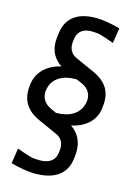

<svg xmlns="http://www.w3.org/2000/svg" viewBox="-123 -758 649 939"><g transform="rotate(15 201.5 -288.5)"><path d="M386 -274C389 -297 389 -304 389 -311C389 -367 360 -409 301 -436L203 -480C176 -492 163 -513 163 -543C163 -547 164 -551 164 -556L165 -565C169 -601 192 -626 237 -626C246 -626 263 -625 273 -624C295 -619 327 -608 354 -598L366 -675C324 -687 276 -695 244 -695C139 -695 94 -644 86 -575C84 -559 82 -545 82 -532C82 -488 100 -448 141 -422C73 -407 26 -363 17 -303C14 -280 14 -274 14 -267C14 -211 44 -167 102 -141L200 -97C227 -85 240 -64 240 -34C240 -30 239 -26 239 -21L238 -12C234 24 210 49 157 49C148 49 131 48 121 47C99 42 67 31 40 21L28 98C70 110 118 118 150 118C262 118 309 67 317 -2L319 -19C320 -26 320 -34 320 -41C320 -86 303 -127 261 -155C331 -170 379 -213 386 -274ZM99 -295C108 -352 161 -380 221 -380H230L258 -368C290 -354 306 -329 306 -300C306 -296 306 -292 304 -282C293 -224 240 -196 179 -196H173L145 -209C114 -223 97 -248 97 -277C97 -281 97 -285 99 -295Z"/></g></svg>

Font: Ropa Sans
Style: Italic
Weight: 400
Designer: Botio Nikoltchev
Foundry: Botjo Nikoltchev
Version: Version 1.002